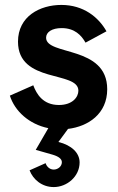

<svg xmlns="http://www.w3.org/2000/svg" viewBox="-20 -515 480 779"><path d="M415 -153C415 -332 167 -288 167 -362C167 -385 191 -401 230 -401C283 -401 310 -372 327 -342L412 -388C380 -445 319 -495 229 -495C142 -495 53 -449 53 -346C53 -175 298 -229 298 -147C298 -121 274 -89 219 -89C154 -89 128 -134 115 -169L20 -127C40 -64 98 -11 176 5L125 93L195 113C218 120 231 130 231 143C231 161 214 173 198 173C181 173 169 160 165 147L100 176C114 213 150 244 198 244C252 244 303 201 303 144C303 105 270 74 217 61L256 8C338 -2 415 -53 415 -153Z"/></svg>

Font: FREAK Grotesk
Style: Bold
Weight: 700
Designer: La Scuola Open Source
Foundry: La Scuola Open Source
Version: Version 1.000;PS 1.0;hotconv 1.0.72;makeotf.lib2.5.5900